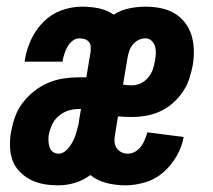

<svg xmlns="http://www.w3.org/2000/svg" viewBox="-20 -548 640 576"><path d="M155 8Q133 8 112.5 4.5Q92 1 73.5 -8Q55 -17 40 -32Q25 -47 18 -66Q11 -85 10 -107Q9 -129 13 -151Q17 -174 25 -197Q33 -220 48 -239.5Q63 -259 82.5 -274.5Q102 -290 124.5 -299.5Q147 -309 170 -312.5Q193 -316 216 -316H239L252 -394Q252 -396 252 -398.5Q252 -401 252 -403Q253 -410 250.5 -416Q248 -422 243 -426Q238 -430 231 -431.5Q224 -433 217 -433Q207 -433 197.5 -425.5Q188 -418 182.5 -408Q177 -398 173.5 -387.5Q170 -377 168 -366V-363H54L55 -371Q60 -401 74 -430.5Q88 -460 111 -483Q134 -506 164.5 -517Q195 -528 226 -528Q252 -528 276.5 -523Q301 -518 321 -504Q343 -518 368 -523Q393 -528 417 -528Q440 -528 462.5 -523.5Q485 -519 503.5 -508Q522 -497 535 -480Q548 -463 554.5 -442Q561 -421 561.5 -397.5Q562 -374 558 -351Q554 -330 547 -309.5Q540 -289 527 -270.5Q514 -252 496.5 -237Q479 -222 458.5 -213Q438 -204 417 -200.5Q396 -197 375 -197Q365 -197 354.5 -197.5Q344 -198 334 -199L325 -144Q323 -134 323.5 -123.5Q324 -113 329.5 -104.5Q335 -96 344 -91.5Q353 -87 364 -87Q375 -87 385.5 -93Q396 -99 403 -108.5Q410 -118 414.5 -129Q419 -140 422 -151L531 -137Q526 -108 510 -80Q494 -52 470 -31Q446 -10 415.5 -1Q385 8 356 8Q327 8 299.5 1Q272 -6 251 -23Q230 -7 205 0.5Q180 8 155 8ZM375 -292Q389 -292 402 -298Q415 -304 424.5 -315.5Q434 -327 438.5 -340Q443 -353 445 -367Q447 -377 447.5 -388Q448 -399 445 -409Q442 -419 434.5 -426Q427 -433 416 -433Q406 -433 396.5 -428.5Q387 -424 379.5 -415.5Q372 -407 368.5 -397Q365 -387 363 -377L349 -294Q356 -293 362.5 -292.5Q369 -292 375 -292ZM156 -87Q166 -87 175 -94Q184 -101 190.5 -110.5Q197 -120 201.5 -130Q206 -140 209 -150.5Q212 -161 214.5 -171Q217 -181 218 -192L223 -221H216Q200 -221 184.5 -216Q169 -211 156 -200Q143 -189 136 -173.5Q129 -158 126 -142Q125 -133 125.5 -123.5Q126 -114 129 -105.5Q132 -97 139 -92Q146 -87 156 -87Z"/></svg>

Font: Iosevka Extrabold Extended
Style: Italic
Weight: 800
Width: 7
Italic angle: -9°
Monospace: yes
Designer: Belleve Invis
Foundry: Belleve Invis
Version: Version 32.5.0; ttfautohint (v1.8.4)